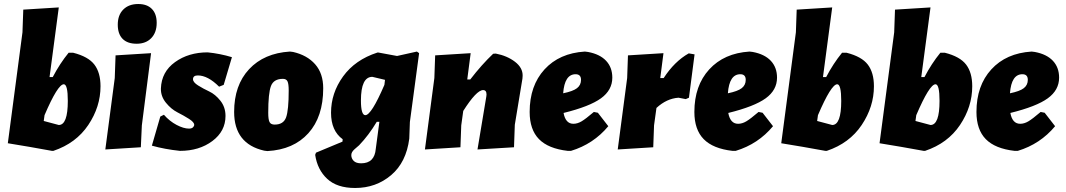

<svg xmlns="http://www.w3.org/2000/svg" viewBox="-20 -741 5311 957"><path d="M345 -478Q420 -459 450.5 -419Q481 -379 481 -311Q481 -209 420 -118Q359 -27 246 11H239L127 -9L19 -27L92 -580L96 -693L273 -704L227 -357H243Q278 -424 322 -478ZM298 -321Q268 -321 202 -167L198 -138L273 -118Q318 -118 318 -238Q318 -321 298 -321Z M669 -721Q713 -721 737 -696.5Q761 -672 761 -627Q761 -579 734 -551Q707 -523 661 -523Q615 -523 591 -547.5Q567 -572 567 -618Q567 -666 594.5 -693.5Q622 -721 669 -721ZM733 -476 687 -116 682 -7 505 4 552 -352 556 -465Z M1015 -480Q1076 -474 1136 -456L1095 -318L1072 -309Q1016 -365 966 -365Q942 -365 942 -346Q942 -331 967.5 -315Q993 -299 1023 -285Q1053 -271 1078.5 -239Q1104 -207 1104 -163Q1104 -87 1038.5 -38Q973 11 877 11Q801 3 737 -15L779 -160L797 -169Q825 -137 860 -118.5Q895 -100 922 -100Q935 -100 941.5 -106Q948 -112 948 -119Q948 -132 922 -148.5Q896 -165 864.5 -181Q833 -197 807 -229Q781 -261 782 -300Q785 -383 852.5 -431.5Q920 -480 1015 -480Z M1425 -484 1441 -482Q1511 -466 1551 -420.5Q1591 -375 1591 -301Q1591 -159 1517 -77Q1443 5 1313 12L1297 10Q1147 -24 1147 -183Q1147 -316 1221.5 -396Q1296 -476 1425 -484ZM1390 -348Q1344 -348 1330.5 -312Q1317 -276 1317 -179Q1317 -145 1323.5 -132.5Q1330 -120 1349 -120Q1393 -120 1406 -156Q1419 -192 1419 -290Q1419 -323 1413 -335.5Q1407 -348 1390 -348Z M1867 -479 1959 -462 2058 -484 2069 -476 2023 -133 2020 -50Q2005 68 1929.5 132Q1854 196 1750 196Q1660 196 1611 150.5Q1562 105 1551 31L1555 20L1687 -35L1688 -47Q1630 -89 1630 -179Q1630 -277 1690 -360Q1750 -443 1861 -479ZM1779 -240Q1779 -167 1801 -167Q1831 -167 1896 -318L1899 -343L1836 -358Q1779 -358 1779 -240ZM1780 73Q1847 73 1853 1L1871 -134H1858Q1818 -67 1770 -17L1747 3Q1731 17 1731 32Q1731 49 1743 61Q1755 73 1780 73Z M2098 4 2145 -352 2149 -465 2326 -476 2309 -345H2324Q2381 -419 2438 -473L2451 -474Q2508 -463 2547 -433Q2586 -403 2585 -363L2584 -349L2546 -119L2542 -7L2360 4L2404 -260L2405 -270Q2405 -292 2388 -292Q2355 -292 2289 -188L2279 -116L2275 -7Z M3012 -112Q2938 -23 2826 11H2810Q2713 0 2666.5 -47.5Q2620 -95 2620 -183Q2620 -314 2694 -395Q2768 -476 2895 -484L2911 -482Q2970 -471 3001 -438Q3032 -405 3032 -354Q3032 -292 2975.5 -251Q2919 -210 2789 -178Q2799 -124 2838 -124Q2858 -124 2878.5 -136Q2899 -148 2940 -183L2960 -179ZM2849 -371Q2794 -371 2787 -276Q2836 -286 2856 -301.5Q2876 -317 2876 -343Q2876 -371 2849 -371Z M3287 -476 3271 -352H3288Q3342 -435 3413 -475L3442 -470L3414 -254L3398 -247L3362 -254Q3303 -250 3252 -203L3240 -116L3236 -7L3059 4L3106 -352L3110 -465Z M3833 -112Q3759 -23 3647 11H3631Q3534 0 3487.5 -47.5Q3441 -95 3441 -183Q3441 -314 3515 -395Q3589 -476 3716 -484L3732 -482Q3791 -471 3822 -438Q3853 -405 3853 -354Q3853 -292 3796.5 -251Q3740 -210 3610 -178Q3620 -124 3659 -124Q3679 -124 3699.5 -136Q3720 -148 3761 -183L3781 -179ZM3670 -371Q3615 -371 3608 -276Q3657 -286 3677 -301.5Q3697 -317 3697 -343Q3697 -371 3670 -371Z M4200 -478Q4275 -459 4305.5 -419Q4336 -379 4336 -311Q4336 -209 4275 -118Q4214 -27 4101 11H4094L3982 -9L3874 -27L3947 -580L3951 -693L4128 -704L4082 -357H4098Q4133 -424 4177 -478ZM4153 -321Q4123 -321 4057 -167L4053 -138L4128 -118Q4173 -118 4173 -238Q4173 -321 4153 -321Z M4690 -478Q4765 -459 4795.5 -419Q4826 -379 4826 -311Q4826 -209 4765 -118Q4704 -27 4591 11H4584L4472 -9L4364 -27L4437 -580L4441 -693L4618 -704L4572 -357H4588Q4623 -424 4667 -478ZM4643 -321Q4613 -321 4547 -167L4543 -138L4618 -118Q4663 -118 4663 -238Q4663 -321 4643 -321Z M5239 -112Q5165 -23 5053 11H5037Q4940 0 4893.5 -47.5Q4847 -95 4847 -183Q4847 -314 4921 -395Q4995 -476 5122 -484L5138 -482Q5197 -471 5228 -438Q5259 -405 5259 -354Q5259 -292 5202.5 -251Q5146 -210 5016 -178Q5026 -124 5065 -124Q5085 -124 5105.5 -136Q5126 -148 5167 -183L5187 -179ZM5076 -371Q5021 -371 5014 -276Q5063 -286 5083 -301.5Q5103 -317 5103 -343Q5103 -371 5076 -371Z"/></svg>

Font: Alegreya Sans SC Black
Style: Italic
Weight: 900
Italic angle: -7°
Designer: Juan Pablo del Peral
Foundry: Huerta Tipografica
Version: Version 2.007